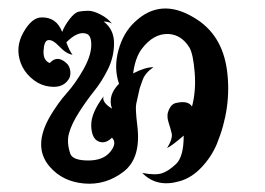

<svg xmlns="http://www.w3.org/2000/svg" viewBox="-20 -442 640 463"><path d="M305 -389Q367 -448 447 -400Q516 -360 527.5 -271.5Q539 -183 503 -95Q490 -64 466 -38.5Q442 -13 413 -5Q358 11 323 -25Q354 -19 370 -24Q386 -29 404.5 -46.5Q423 -64 423 -115Q394 -90 383 -85Q397 -108 394 -120.5Q391 -133 386 -148.5Q381 -164 387.5 -178Q394 -192 406 -194Q434 -200 443 -185Q453 -223 449.5 -267Q446 -311 437 -327Q418 -358 387 -360Q350 -362 321 -323Q306 -302 301 -265Q330 -280 350 -280Q330 -266 324 -249.5Q318 -233 317 -229.5Q316 -226 313.5 -214Q311 -202 308.5 -191.5Q306 -181 311 -140Q321 -61 278 -28Q235 5 183 0.5Q131 -4 100 -40Q58 -88 101 -162Q120 -194 141 -217.5Q162 -241 180.5 -273.5Q199 -306 200 -330.5Q201 -355 190 -360Q169 -369 140 -340Q148 -318 155 -310Q140 -312 123 -330Q106 -348 95 -345Q86 -342 85 -319Q84 -296 100 -290Q118 -310 140 -290Q148 -283 149.5 -270.5Q151 -258 145 -250Q129 -226 90 -235Q70 -240 53.5 -255.5Q37 -271 30 -290Q16 -328 36.5 -364Q57 -400 80 -400Q116 -401 130 -365Q135 -379 147.5 -395.5Q160 -412 170.5 -414Q181 -416 193 -416Q205 -416 222.5 -407Q240 -398 250 -385Q242 -390 230 -390Q255 -371 255 -338Q255 -305 240.5 -275.5Q226 -246 207.5 -223Q189 -200 171 -172Q153 -144 146.5 -121Q140 -98 150 -70Q157 -55 193 -55Q229 -55 246 -76Q263 -97 250 -110Q234 -94 217.5 -101Q201 -108 200 -138.5Q199 -169 230 -210Q225 -198 244 -184Q249 -181 250 -180Q239 -212 267 -240Q254 -278 265.5 -320.5Q277 -363 305 -389Z"/></svg>

Font: SOV_mook
Style: Book
Weight: 400
Version: Version 1.00